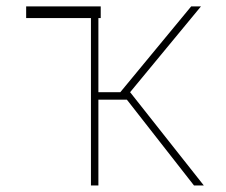

<svg xmlns="http://www.w3.org/2000/svg" viewBox="-20 -565 688 585"><path d="M286.9 -545.5V-509.9H279.8V-284.1H346.6L562.5 -545.5H592.3L376.4 -284.1L600.9 0H571L366.5 -261.4H279.8V0H257.1V-509.9H59.7V-545.5Z"/></svg>

Font: Inter Thin BETA
Style: Regular
Weight: 100
Designer: Rasmus Andersson
Foundry: rsms
Version: Version 3.011;git-f93a4a705